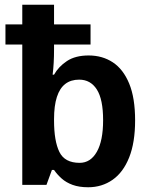

<svg xmlns="http://www.w3.org/2000/svg" viewBox="-20 -780 634 810"><path d="M352 10Q314 10 286.5 0Q259 -10 240 -27Q221 -44 208 -63H199L176 0H74V-592H3V-677H74V-760H208V-677H362V-592H208V-572Q208 -542 206.5 -515Q205 -488 202 -465H208Q227 -499 262.5 -522.5Q298 -546 354 -546Q412 -546 456 -517Q500 -488 525 -427.5Q550 -367 550 -272Q550 -179 525 -116Q500 -53 455 -21.5Q410 10 352 10ZM316 -93Q362 -93 388.5 -139.5Q415 -186 415 -273Q415 -361 388.5 -402.5Q362 -444 314 -444Q279 -444 255.5 -426Q232 -408 220 -371Q208 -334 208 -277V-272Q208 -185 230.5 -139Q253 -93 316 -93Z"/></svg>

Font: Noto Sans Display SemiBold
Style: Regular
Weight: 600
Designer: Monotype Design Team
Foundry: Monotype Imaging Inc.
Version: Version 2.003